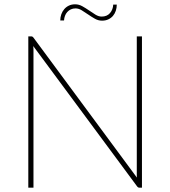

<svg xmlns="http://www.w3.org/2000/svg" viewBox="-20 -872 791 892"><path d="M124 -703Q128 -703 130.5 -701.8Q133 -700.5 136 -696.5L616 -47Q615.5 -51.5 615.5 -56Q615.5 -60.5 615.5 -64.5V-703H639.5V0H628Q621.5 0 617 -6L134.5 -658Q135 -653 135.2 -648.5Q135.5 -644 135.5 -640V0H111.5V-703ZM452.5 -795Q477 -795 491 -811.2Q505 -827.5 506 -850.5H522.5Q522.5 -835.5 518 -822Q513.5 -808.5 504.8 -798.2Q496 -788 483.2 -782Q470.5 -776 454 -776Q436.5 -776 420.8 -785Q405 -794 389.8 -804.5Q374.5 -815 360 -824Q345.5 -833 331 -833Q319 -833 309.2 -828.5Q299.5 -824 292.5 -816.2Q285.5 -808.5 281.8 -798.2Q278 -788 277.5 -777H260Q260 -792 264.8 -805.5Q269.5 -819 278.5 -829.5Q287.5 -840 300.2 -846Q313 -852 329 -852Q346.5 -852 362.5 -843Q378.5 -834 393.8 -823.5Q409 -813 423.5 -804Q438 -795 452.5 -795Z"/></svg>

Font: Lato Thin
Style: Regular
Weight: 200
Designer: Lukasz Dziedzic
Foundry: tyPoland Lukasz Dziedzic
Version: Version 2.007; 2014-02-27